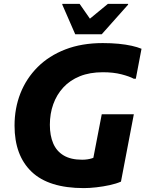

<svg xmlns="http://www.w3.org/2000/svg" viewBox="-20 -953 752 985"><path d="M54.6 -308.6Q54.6 -397.5 84.7 -474.1Q114.9 -550.7 173.1 -608.9Q231.3 -667 315.4 -699.5Q399.4 -732 507.2 -732Q551.2 -732 588.5 -728.4Q625.8 -724.7 655.6 -718.1Q685.3 -711.4 706 -702.8L676.8 -549.2H666Q644.3 -561.1 603.2 -571.7Q562 -582.4 507.8 -582.4Q440.5 -582.4 389.7 -561.9Q338.9 -541.4 304.9 -504.4Q270.8 -467.5 253.3 -418.6Q235.8 -369.8 235.8 -312.8Q235.8 -257.2 253.1 -217.2Q270.3 -177.1 306.9 -155.4Q343.5 -133.6 401.4 -133.6Q429 -133.6 452.1 -140.9Q475.2 -148.2 490.1 -162.8L444.8 -70.2L502 -366.8H666.6L600.6 -21.2Q576.2 -10.6 542.8 -3.3Q509.3 4 474.1 8Q438.8 12 410.2 12Q229.9 12 142.2 -71.8Q54.6 -155.5 54.6 -308.6ZM365.9 -777.2 299.6 -929.2V-933.2H388.4L441.3 -857.2L533.6 -933.2H637.2V-929.2L501.9 -777.2Z"/></svg>

Font: Kufam
Style: Italic
Weight: 400
Italic angle: -11°
Designer: Artur Schmal
Foundry: Original Type
Version: Version 1.301; ttfautohint (v1.8.3)